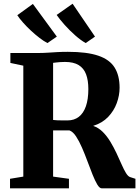

<svg xmlns="http://www.w3.org/2000/svg" viewBox="-20 -1034 764 1054"><path d="M35 0V-52.5L108 -64.5V-673.5L37 -688.5V-743H185Q216.5 -743 242.5 -744.8Q268.5 -746.5 294.5 -748Q320.5 -749.5 352.5 -749.5Q457.5 -749.5 519.8 -728.2Q582 -707 609.2 -663.2Q636.5 -619.5 636.5 -552Q636.5 -510.5 621 -468Q605.5 -425.5 573.5 -392Q541.5 -358.5 491.5 -343Q521 -333 544.2 -309.8Q567.5 -286.5 586 -255.8Q604.5 -225 619.8 -192.5Q635 -160 647.5 -131.5Q660 -103 671.5 -84.2Q683 -65.5 694 -62L723.5 -52.5V0H539Q526.5 0 514 -21Q501.5 -42 488 -75.8Q474.5 -109.5 460.2 -148.2Q446 -187 430.2 -223.2Q414.5 -259.5 397.5 -285.2Q380.5 -311 361.5 -318Q351.5 -318 339.5 -318Q327.5 -318 315 -318Q302.5 -318 291.2 -318Q280 -318 271.5 -318V-64.5L358.5 -52.5V0ZM351 -373Q387 -373 412.5 -392.5Q438 -412 451.5 -450.5Q465 -489 465 -545Q465 -593 452.5 -626.2Q440 -659.5 411.8 -676.8Q383.5 -694 336.5 -694Q321 -694 309.2 -693Q297.5 -692 288.5 -691Q279.5 -690 271.5 -689V-375.5Q280 -374 295.8 -373.5Q311.5 -373 327.2 -373Q343 -373 351 -373ZM240 -798Q221 -807.5 197.5 -825.5Q174 -843.5 150.2 -865.5Q126.5 -887.5 106.8 -909.8Q87 -932 75 -950.5L160.5 -1012.5L292 -833L241 -798ZM450 -798Q424.5 -812 393.5 -839.2Q362.5 -866.5 335 -897.2Q307.5 -928 291 -952L378.5 -1013.5L501.5 -833L451 -798Z"/></svg>

Font: Merriweather 48pt ExtraBold
Style: Regular
Weight: 800
Version: Version 2.100